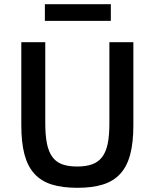

<svg xmlns="http://www.w3.org/2000/svg" viewBox="-20 -876 734 911"><path d="M612.8 -282.2Q612.8 -200.2 597.9 -143.6Q583 -86.9 551 -51.8Q519 -16.6 468.8 -0.7Q418.5 15.1 347.2 15.1Q275.9 15.1 225.3 -0.7Q174.8 -16.6 142.8 -52Q110.8 -87.4 95.9 -144Q81.1 -200.7 81.1 -282.2V-675.8H194.8V-292Q194.8 -233.4 202.9 -194.1Q210.9 -154.8 229 -130.6Q247.1 -106.4 275.9 -96.2Q304.7 -85.9 346.2 -85.9Q388.2 -85.9 417.2 -96.4Q446.3 -106.9 464.6 -130.9Q482.9 -154.8 491 -193.8Q499 -232.9 499 -290V-675.8H612.8ZM192.9 -776.9V-856H505.9V-776.9Z"/></svg>

Font: Clear Sans Medium
Style: Regular
Weight: 500
Foundry: Intel Corporation
Version: Version 1.00